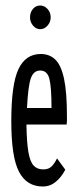

<svg xmlns="http://www.w3.org/2000/svg" viewBox="-20 -667 290 697"><path d="M135 10Q77 10 49 -43.5Q21 -97 21 -227Q21 -361 47 -416Q73 -471 128 -471Q160 -471 181 -450.5Q202 -430 212.5 -381Q223 -332 223 -246Q223 -236 223 -229.5Q223 -223 222 -215H76Q77 -151 83 -115.5Q89 -80 102 -66Q115 -52 137 -52Q157 -52 168 -63.5Q179 -75 187 -92L217 -51Q203 -24 182.5 -7Q162 10 135 10ZM78 -275H167Q167 -349 159.5 -380Q152 -411 126 -411Q102 -411 92 -383Q82 -355 78 -275ZM126 -561Q111 -561 100 -574Q89 -587 89 -604Q89 -622 99.5 -634.5Q110 -647 126 -647Q141 -647 152.5 -634.5Q164 -622 164 -604Q164 -587 152.5 -574Q141 -561 126 -561Z"/></svg>

Font: Inconsolata UltraCondensed Medium
Style: Regular
Weight: 500
Width: 1
Monospace: yes
Designer: Raph Levien, Cyreal, Brenton Simpson
Foundry: Raph Levien, Cyreal, Google
Version: Version 3.001; ttfautohint (v1.8.2.53-6de2)